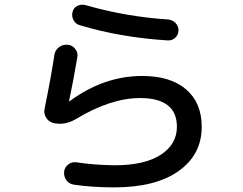

<svg xmlns="http://www.w3.org/2000/svg" viewBox="-20 -768 1040 823"><path d="M210.9 -240.2Q189.5 -245.1 178.2 -262.7Q167 -280.3 170.9 -300.8Q199.2 -439.5 212.9 -531.2Q215.8 -552.7 232.4 -565.4Q249 -578.1 269.5 -576.2Q289.1 -575.2 302.2 -558.6Q315.4 -542 311.5 -522.5Q293 -415 276.4 -336.9V-334H278.3Q424.8 -442.4 589.8 -442.4Q710.9 -442.4 777.8 -384.8Q844.7 -327.1 844.7 -224.6Q844.7 -105.5 746.1 -35.2Q647.5 35.2 469.7 35.2Q375 35.2 295.9 23.4Q276.4 20.5 264.6 4.4Q252.9 -11.7 254.9 -32.2Q256.8 -50.8 272.5 -63Q288.1 -75.2 307.6 -72.3Q382.8 -60.5 471.7 -59.6Q599.6 -59.6 668.9 -104.5Q738.3 -149.4 738.3 -224.6Q738.3 -347.7 580.1 -347.7Q454.1 -347.7 303.7 -256.8Q258.8 -230.5 210.9 -240.2ZM346.7 -746.1Q519.5 -696.3 700.2 -684.6Q718.8 -682.6 731.9 -669.9Q745.1 -657.2 745.1 -638.2Q745.1 -619.1 731.4 -606.4Q717.8 -593.8 699.2 -594.7Q496.1 -607.4 321.3 -660.2Q303.7 -665 294.9 -682.1Q286.1 -699.2 291 -717.3Q295.9 -735.4 312.5 -743.2Q329.1 -751 346.7 -746.1Z"/></svg>

Font: Rounded Mgen+ 2p medium
Style: Regular
Weight: 500
Designer: [Source Han Sans]
Ryoko NISHIZUKA  (kana & ideographs); Paul D. Hunt (Latin, Greek & Cyrillic); Wenlong ZHANG  (bopomofo
Version: Version 1.059.20150602